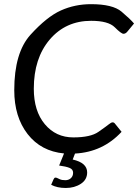

<svg xmlns="http://www.w3.org/2000/svg" viewBox="-20 -745 676 940"><path d="M406.7 99.1Q406.7 134.8 375.7 155Q344.7 175.3 302.2 175.3Q259.8 175.3 230.5 159.7L242.2 132.8Q246.1 124.5 251 124.5Q255.9 124.5 259.8 126.5Q263.7 128.4 273.4 132.8Q283.2 137.2 299.8 137.2Q316.4 137.2 327.1 127.2Q337.9 117.2 337.9 100.6Q337.9 84 320.3 76.9Q302.7 69.8 269.5 65.4L293.5 6.3Q180.7 -4.4 115.2 -88.6Q49.8 -172.9 49.8 -303.2Q49.8 -487.3 129.6 -575.2Q209.5 -663.1 278.1 -693.8Q346.7 -724.6 425.3 -724.6Q531.7 -724.6 575 -688Q618.2 -651.4 636.2 -629.9L604 -590.8Q595.2 -579.6 584.5 -579.6Q573.7 -579.6 542 -611.3Q510.3 -643.1 426.3 -643.1Q301.8 -643.1 223.6 -551.5Q145.5 -460 145.5 -310.5Q145.5 -201.2 199.7 -136.7Q253.9 -72.3 338.9 -72.3Q423.3 -72.3 461.9 -99.4Q500.5 -126.5 512.5 -136.2Q524.4 -146 531.2 -146Q538.1 -146 542.5 -140.1L575.2 -99.6Q483.4 -0.5 347.2 6.8L335.9 36.1Q406.7 51.8 406.7 99.1Z"/></svg>

Font: Lato-Italic
Style: Italic
Weight: 400
Italic angle: -7°
Designer: Lukasz Dziedzic
Foundry: tyPoland Lukasz Dziedzic
Version: Version 1.104; Western+Polish opensource